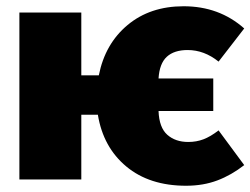

<svg xmlns="http://www.w3.org/2000/svg" viewBox="-20 -574 801 614"><path d="M679 -157 761 -46Q720 -14 675 3Q630 20 575 20Q458 20 384 -41.5Q310 -103 293 -207H240V0H42V-534H240V-333H296Q316 -434 388 -494Q460 -554 567 -554Q681 -554 761 -483L679 -377Q633 -414 580 -414Q537 -414 513.5 -392.5Q490 -371 487 -323H662V-219H487Q489 -166 515 -143Q541 -120 582 -120Q608 -120 630.5 -128.5Q653 -137 679 -157Z"/></svg>

Font: FiraGO Heavy
Style: Regular
Weight: 900
Designer: bBox Type
Foundry: bBox Type GmbH
Version: Version 1.001